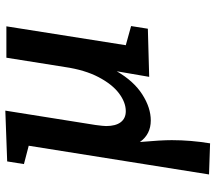

<svg xmlns="http://www.w3.org/2000/svg" viewBox="-64 -512 810 722"><g transform="rotate(-90 341.0 -151.0)"><path d="M532 -83 604 -63 594 0 413 5 434 -117Q397 -53 347 -21Q297 11 249 11Q197 11 168 -30Q175 49 175 90Q175 161 163 234L46 230L154 -448L85 -466L95 -529L286 -536L232 -197Q228 -167 228 -157Q228 -121 242.5 -102Q257 -83 284 -83Q317 -83 351 -108.5Q385 -134 412 -185.5Q439 -237 450 -312L485 -532H603Z"/></g></svg>

Font: Bitter Pro SemiBold
Style: Italic
Weight: 600
Italic angle: -9°
Designer: Sol Matas, and Bitter project Authors
Foundry: Sol Matas
Version: Version 1.010